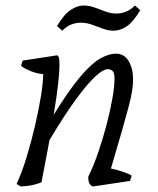

<svg xmlns="http://www.w3.org/2000/svg" viewBox="-20 -662 571 694"><path d="M55 12 40 3Q59 -38 76 -93.5Q93 -149 106.5 -207Q120 -265 128 -314.5Q136 -364 136 -394Q113 -396 91 -405Q69 -414 56 -424L62 -443L186 -462Q189 -462 192 -456Q195 -450 195 -427Q195 -405 190.5 -362Q186 -319 174 -247Q229 -336 269.5 -384Q310 -432 341.5 -450Q373 -468 399 -468Q429 -468 445 -441.5Q461 -415 461 -374Q461 -356 457.5 -333.5Q454 -311 445 -276.5Q436 -242 420.5 -188Q405 -134 381 -53Q401 -49 424.5 -41Q448 -33 456 -27L450 -8L316 12Q313 12 306 5.5Q299 -1 299 -23Q319 -64 336 -114Q353 -164 366 -214Q379 -264 386.5 -307.5Q394 -351 394 -378Q394 -399 387 -405.5Q380 -412 369 -412Q354 -412 326.5 -387.5Q299 -363 257.5 -307Q216 -251 159 -156Q153 -122 145.5 -84.5Q138 -47 130 -3Q104 7 82.5 9.5Q61 12 55 12ZM205 -551 186 -568Q212 -611 236 -626.5Q260 -642 282 -642Q302 -642 321.5 -635Q341 -628 361 -620.5Q381 -613 401 -613Q417 -613 433.5 -619Q450 -625 468 -642L487 -625Q461 -582 437.5 -566.5Q414 -551 391 -551Q371 -551 351.5 -558.5Q332 -566 312 -573Q292 -580 272 -580Q256 -580 239 -574Q222 -568 205 -551Z"/></svg>

Font: Mate
Style: Italic
Weight: 400
Italic angle: -10.8°
Designer: Eduardo Rodriguez Tunni
Foundry: Eduardo Rodriguez Tunni
Version: Version 1.003; ttfautohint (v1.8.4.7-5d5b);gftools[0.9.24]